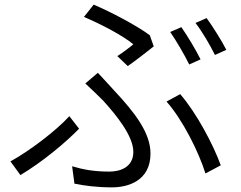

<svg xmlns="http://www.w3.org/2000/svg" viewBox="-20 -779 1040 828"><path d="M762 -662 714 -641C741 -602 776 -542 796 -501L845 -523C824 -565 788 -625 762 -662ZM871 -701 823 -680C852 -643 885 -586 907 -542L956 -564C937 -602 898 -664 871 -701ZM531 -494C567 -519 619 -560 643 -579L626 -627C568 -670 459 -727 384 -759L342 -706C418 -674 512 -624 555 -588C540 -575 512 -554 486 -537ZM301 13C345 22 399 29 463 29C529 29 629 3 629 -117C629 -206 562 -293 472 -389C449 -414 425 -441 402 -465L348 -419C374 -395 404 -366 425 -345C481 -283 555 -193 555 -124C555 -57 497 -39 452 -39C388 -39 341 -47 291 -62ZM932 -66C901 -153 827 -293 757 -373L698 -341C767 -264 837 -124 866 -31ZM321 -224 279 -278C223 -216 106 -127 25 -83L68 -24C162 -80 263 -164 321 -224Z"/></svg>

Font: Noto Sans CJK JP DemiLight
Style: Regular
Weight: 350
Designer: Ryoko NISHIZUKA (kana & ideographs); Paul D. Hunt (Latin, Greek & Cyrillic); Wenlong ZHANG (bopomofo); Sandoll Communica
Foundry: Adobe Systems Incorporated
Version: Version 1.004;PS 1.004;hotconv 1.0.82;makeotf.lib2.5.63406